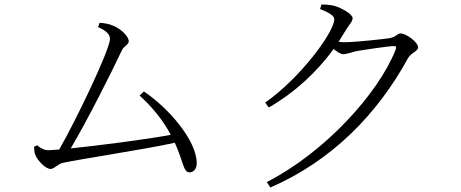

<svg xmlns="http://www.w3.org/2000/svg" viewBox="-20 -787 2040 850"><path d="M131 -137C131 -125 132 -114 136 -102C146 -76 182 -39 204 -39C220 -39 238 -62 258 -66C353 -86 606 -123 754 -155C793 -69 791 -24 819 -24C839 -24 851 -42 851 -64C851 -166 724 -311 617 -382L598 -364C651 -316 701 -257 736 -190C622 -169 418 -143 293 -130C362 -245 475 -469 520 -565C529 -584 550 -589 550 -604C550 -628 510 -664 474 -676C462 -681 440 -685 421 -686L414 -667C447 -653 467 -636 467 -615C467 -568 315 -251 242 -125L195 -122C177 -122 162 -129 144 -144Z M1161 19 1177 43C1449 -75 1651 -282 1786 -529C1800 -554 1831 -560 1831 -577C1831 -601 1777 -639 1754 -639C1738 -639 1734 -623 1705 -618C1678 -614 1554 -600 1502 -600L1479 -602L1512 -655C1527 -680 1541 -691 1541 -707C1541 -724 1494 -751 1461 -761C1440 -766 1420 -767 1403 -767L1397 -747C1432 -733 1460 -719 1460 -702C1460 -645 1308 -440 1154 -333L1170 -311C1284 -377 1380 -465 1457 -570C1473 -557 1489 -547 1500 -547C1513 -547 1534 -555 1555 -560C1593 -567 1702 -583 1724 -583C1733 -583 1736 -580 1732 -568C1655 -373 1419 -113 1161 19Z"/></svg>

Font: Noto Serif JP Light
Style: Regular
Weight: 300
Designer: Ryoko NISHIZUKA 西塚涼子 (kana & ideographs); Frank Grießhammer (Latin, Greek & Cyrillic); Wenlong ZHANG 张文龙 (bopomofo); San
Foundry: Adobe
Version: Version 2.001;hotconv 1.1.0;makeotfexe 2.6.0